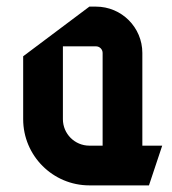

<svg xmlns="http://www.w3.org/2000/svg" viewBox="-20 -540 520 580"><path d="M290 -380V-100H250C205.8 -100 170 -135.8 170 -180V-400H270C281 -400 290 -391 290 -380ZM250 20H430L470 -100H410V-380C410 -457.3 347.3 -520 270 -520H250L50 -370V-180C50 -69.6 139.6 20 250 20Z"/></svg>

Font: Abibas
Style: Medium
Weight: 500
Version: Version 0.3